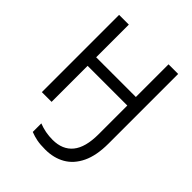

<svg xmlns="http://www.w3.org/2000/svg" viewBox="-262 -860 1255 1255"><g transform="rotate(45 365.5 -232.0)"><path d="M643 -714V-70Q643 40 609 111Q575 182 515.5 216Q456 250 378 250Q331 250 300.5 244Q270 238 239 226V147Q270 159 301 165Q332 171 367 171Q458 171 506 112.5Q554 54 554 -68V-333H187V0H97V-714H187V-412H554V-714Z"/></g></svg>

Font: Apis
Style: Regular
Weight: 400
Designer: Monotype Design Team
Foundry: Monotype Imaging Inc.
Version: Version 2.000; build 0001